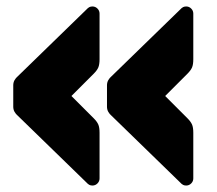

<svg xmlns="http://www.w3.org/2000/svg" viewBox="-20 -626 672 594"><path d="M556 -52Q555 -52 551 -52.5Q547 -53 542 -57L325 -268Q319 -273 315 -280Q311 -287 311 -296V-362Q311 -371 315 -378Q319 -385 325 -390L542 -601Q547 -605 551 -605.5Q555 -606 556 -606Q565 -606 571.5 -599.5Q578 -593 578 -584V-443Q578 -426 574 -417Q570 -408 560 -398L491 -329L560 -260Q570 -250 574 -241Q578 -232 578 -215V-74Q578 -65 571.5 -58.5Q565 -52 556 -52ZM266 -52Q265 -52 261 -52.5Q257 -53 252 -57L35 -268Q29 -273 25 -280Q21 -287 21 -296V-362Q21 -371 25 -378Q29 -385 35 -390L252 -601Q257 -605 261 -605.5Q265 -606 266 -606Q275 -606 281.5 -599.5Q288 -593 288 -584V-443Q288 -426 284 -417Q280 -408 270 -398L201 -329L270 -260Q280 -250 284 -241Q288 -232 288 -215V-74Q288 -65 281.5 -58.5Q275 -52 266 -52Z"/></svg>

Font: Rubik Light Black
Style: Regular
Weight: 900
Version: Version 2.104